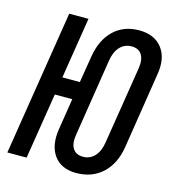

<svg xmlns="http://www.w3.org/2000/svg" viewBox="-111 -832 842 934"><g transform="rotate(15 310.0 -365.0)"><path d="M357 10Q282 10 245.5 -40Q209 -90 222 -174L247 -332H159L106 0H9L125 -730H222L173 -422H261L283 -557Q297 -643 347.5 -691.5Q398 -740 476 -740Q553 -740 591.5 -690Q630 -640 616 -557L556 -174Q542 -87 489.5 -38.5Q437 10 357 10ZM369 -75Q404 -75 427.5 -100Q451 -125 458 -171L520 -560Q527 -605 511.5 -630Q496 -655 460 -655Q425 -655 401.5 -630Q378 -605 371 -560L310 -171Q302 -125 318 -100Q334 -75 369 -75Z"/></g></svg>

Font: JetBrains Mono NL SemiBold
Style: Italic
Weight: 600
Italic angle: -9°
Monospace: yes
Designer: Philipp Nurullin, Konstantin Bulenkov
Foundry: JetBrains
Version: Version 2.305; ttfautohint (v1.8.4.7-5d5b)